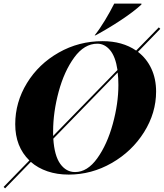

<svg xmlns="http://www.w3.org/2000/svg" viewBox="-34 -951 904 1059"><path d="M136 -58 -6 88 -14 80 128 -66Q50 -142 50 -266Q50 -387 114.5 -492.5Q179 -598 290 -661Q401 -724 532 -724Q641 -724 717 -672L842 -800L850 -792L727 -665Q775 -628 801 -572Q827 -516 827 -446Q827 -328 760.5 -222Q694 -116 582.5 -52Q471 12 345 12Q281 12 228 -6Q175 -24 136 -58ZM259 -201 614 -565Q603 -639 573 -674.5Q543 -710 503 -710Q431 -710 375.5 -634Q320 -558 289.5 -445Q259 -332 259 -226ZM380 -2Q448 -2 502.5 -78Q557 -154 588 -267Q619 -380 619 -482Q619 -523 615 -551L260 -186Q266 -92 298.5 -47Q331 -2 380 -2ZM596 -931H746V-926Q704 -887 634.5 -841Q565 -795 493 -756H488Q516 -791 545 -839Q574 -887 596 -931Z"/></svg>

Font: Nyght Serif Dark Italic
Style: Regular
Weight: 800
Italic angle: -16°
Designer: Maksym Kobuzan
Version: Version 0.400